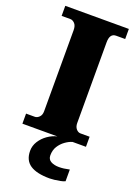

<svg xmlns="http://www.w3.org/2000/svg" viewBox="-176 -784 778 1093"><g transform="rotate(20 213.0 -237.0)"><path d="M21 0V-61H74Q88 -61 100.5 -73.5Q113 -86 113 -108V-600Q113 -627 100.5 -640Q88 -653 74 -653H21V-714H406V-653H351Q313 -653 313 -599V-110Q313 -88 324.5 -74.5Q336 -61 351 -61H406V0ZM273 240Q194 240 154.5 213.5Q115 187 115 130Q115 99 132 72Q149 45 176 26Q203 7 233 0H325Q304 6 282.5 21.5Q261 37 246.5 60Q232 83 232 115Q232 139 251.5 150Q271 161 301 161Q315 161 330.5 159Q346 157 364 153V224Q354 229 336.5 232.5Q319 236 301.5 238Q284 240 273 240Z"/></g></svg>

Font: Noto Serif Devanagari Black
Style: Regular
Weight: 900
Designer: Universal Thirst, Indian Type Foundry and the Monotype Design Team
Foundry: Monotype Imaging Inc.
Version: Version 2.004; ttfautohint (v1.8.4.7-5d5b)